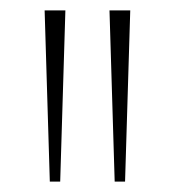

<svg xmlns="http://www.w3.org/2000/svg" viewBox="-20 -828 337 370"><path d="M76 -478 66 -808H106L96 -478ZM201 -478 191 -808H231L221 -478Z"/></svg>

Font: Encode Sans Cnd Th
Style: Regular
Weight: 100
Width: 3
Designer: Multiple Designers
Foundry: Impallari Type
Version: Version 3.002; ttfautohint (v1.8.3) -l 8 -r 50 -G 200 -x 14 